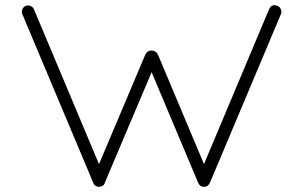

<svg xmlns="http://www.w3.org/2000/svg" viewBox="-20 -717 1142 737"><path d="M110 -682 360 -87 538 -508Q546 -523 561 -523Q578 -523 586 -508L763 -87L1013 -682Q1024 -704 1046 -694Q1055 -690 1058.5 -680.5Q1062 -671 1058 -662L786 -16Q780 -2 766 0H764H761Q754 0 749 -4L745 -8Q743 -10 741 -14Q741 -16 740 -17L562 -440L383 -17Q383 -14 381 -12Q380 -9 376 -5L374 -4Q369 0 360 0Q352 0 345 -5L343 -7L342 -8Q338 -12 336 -20L66 -662Q62 -671 65.5 -680.5Q69 -690 78 -694Q87 -698 96.5 -694.5Q106 -691 110 -682Z"/></svg>

Font: Quicksand
Style: Regular
Weight: 400
Designer: Andrew Paglinawan
Foundry: Andrew Paglinawan
Version: 1.002